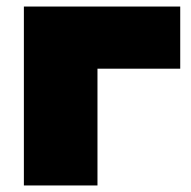

<svg xmlns="http://www.w3.org/2000/svg" viewBox="-20 -567 583 587"><path d="M53 0H278V-357H531V-547H53Z"/></svg>

Font: Chess Sans Black
Style: Regular
Weight: 900
Designer: Wolf Bōese
Foundry: Wolf Bōese
Version: Version 7.223;Glyphs 3.3 (3306)